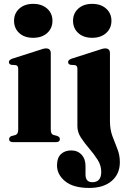

<svg xmlns="http://www.w3.org/2000/svg" viewBox="-20 -718 638 970"><path d="M147.5 -527Q103.5 -527 77.2 -551Q51 -575 51 -613Q51 -650.5 77.5 -674.5Q104 -698.5 147.5 -698.5Q191.5 -698.5 218.2 -674.5Q245 -650.5 245 -613Q245 -575 218.2 -551Q191.5 -527 147.5 -527ZM236.5 -449.5V-63.5Q236.5 -40 250.5 -36L269 -31Q282.5 -26.5 282.5 -15.5Q282.5 0 263 0H45.5Q26 0 26 -15.5Q26 -26 39 -31L58 -36Q72 -40.5 72 -63.5V-370.5Q72 -387 59.5 -389L37.5 -390.5Q25 -393.5 25 -404.5Q25 -415 42 -421.5L173.5 -463.5Q200.5 -473.5 212 -473.5Q236.5 -473.5 236.5 -449.5ZM445.5 -527Q402 -527 375.5 -551Q349 -575 349 -613Q349 -650.5 375.5 -674.5Q402 -698.5 445.5 -698.5Q489.5 -698.5 516.2 -674.5Q543 -650.5 543 -613Q543 -575 516.2 -551Q489.5 -527 445.5 -527ZM535.5 -105.5Q535.5 -63.5 548 -30Q560.5 3.5 573 34.5Q585.5 65.5 585.5 101Q585.5 161 544.2 196.2Q503 231.5 431 231.5Q350.5 231.5 309.2 197.8Q268 164 268 117.5Q268 79.5 287.8 60.8Q307.5 42 340 42Q372 42 392 63.5Q412 85 412 120V164Q412 202.5 446.5 202.5Q491.5 202.5 491.5 150Q491.5 118 473.2 89.2Q455 60.5 431.2 33Q407.5 5.5 389.2 -22.2Q371 -50 371 -80V-370.5Q371 -387 358.5 -389L336.5 -390.5Q324 -393.5 324 -404.5Q324 -415 341 -421.5L472.5 -463.5Q500 -473.5 511 -473.5Q535.5 -473.5 535.5 -449.5Z"/></svg>

Font: Fraunces 72pt
Style: Bold
Weight: 700
Version: Version 1.000;[b76b70a41]